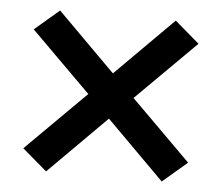

<svg xmlns="http://www.w3.org/2000/svg" viewBox="-42 -636 684 592"><g transform="rotate(5 300.0 -340.0)"><path d="M121 -91 45 -156 230 -340 45 -524 121 -589 300 -410 479 -589 555 -524 370 -340 555 -156 479 -91 300 -270Z"/></g></svg>

Font: Iosevka Curly SmBdEx
Style: Regular
Weight: 600
Width: 7
Monospace: yes
Designer: Belleve Invis
Foundry: Belleve Invis
Version: Version 11.1.0; ttfautohint (v1.8.3)